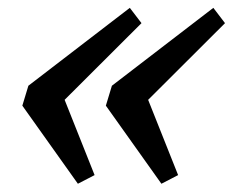

<svg xmlns="http://www.w3.org/2000/svg" viewBox="-20 -480 579 477"><path d="M129 -261 215 -45 173.5 -23.5 35.5 -217.5 50.5 -267 302.5 -460.5 331.5 -422.5 111.5 -203ZM336.5 -261 422.5 -45 381 -23.5 243 -217.5 258 -267 510 -460.5 539 -422.5 319 -203Z"/></svg>

Font: Newsreader 11pt
Style: Italic
Weight: 400
Italic angle: -17°
Version: Version 1.003